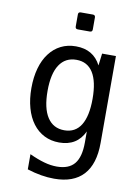

<svg xmlns="http://www.w3.org/2000/svg" viewBox="-103 -826 808 1109"><g transform="rotate(10 301.0 -271.5)"><path d="M364.3 -672.9V-743.2Q364.3 -757.8 349.6 -757.8H278.8Q264.2 -757.8 264.2 -743.2V-672.9Q264.2 -658.2 278.8 -658.2H349.6Q364.3 -658.2 364.3 -672.9ZM522.5 -35.2V-544.9H441.4L432.6 -474.1Q388.7 -560.1 286.1 -560.1Q237.3 -560.1 198 -540.3Q158.7 -520.5 130.9 -483.4Q103 -446.8 88.4 -394.5Q73.7 -342.3 73.7 -278.3Q73.7 -214.4 88.4 -162.1Q103 -109.9 130.9 -72.8Q158.7 -35.6 198 -15.9Q237.3 3.9 285.6 3.9Q390.6 3.9 432.6 -86.9V-22Q432.6 63 399.7 103Q366.7 143.1 296.4 143.1Q260.3 143.1 222.2 132.3Q182.1 121.1 134.8 99.1V188Q218.3 214.8 293.5 214.8Q406.7 214.8 464.6 151.9Q522.5 88.9 522.5 -35.2ZM168.5 -278.3Q168.5 -379.4 202.9 -431.6Q237.3 -483.9 302.2 -483.9Q366.7 -483.9 399.7 -431.6Q432.6 -379.4 432.6 -277.8Q432.6 -176.3 399.9 -123.5Q367.2 -70.8 302.7 -70.8Q237.8 -70.8 203.1 -123.8Q168.5 -176.8 168.5 -278.3Z"/></g></svg>

Font: Hack Dev
Style: Regular
Weight: 400
Designer: Christopher Simpkins
Foundry: Christopher Simpkins
Version: Version 2.0315